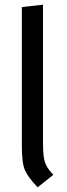

<svg xmlns="http://www.w3.org/2000/svg" viewBox="-20 -775 285 817"><path d="M163 -160Q163 -111 171 -85.5Q179 -60 207 -31L140 22Q99 -21 86 -51Q73 -81 73 -153V-745L163 -755Z"/></svg>

Font: Magra
Style: Regular
Weight: 400
Designer: Viviana Monsalve
Foundry: Viviana Monsalve
Version: Version 1.001